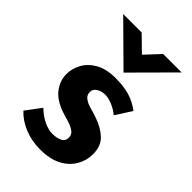

<svg xmlns="http://www.w3.org/2000/svg" viewBox="-205 -755 846 846"><g transform="rotate(45 218.0 -331.5)"><path d="M209 9Q158 9 113 -9Q68 -27 37 -60L90 -131Q120 -103 148 -90.5Q176 -78 199 -78Q226 -78 244.5 -87Q263 -96 263 -117Q263 -136 249 -146.5Q235 -157 214 -164Q193 -171 168 -178Q111 -197 84 -231.5Q57 -266 57 -309Q57 -342 74.5 -374.5Q92 -407 129 -428Q166 -449 223 -449Q274 -449 311 -438Q348 -427 381 -402L333 -327Q314 -343 290 -353.5Q266 -364 246 -365Q219 -365 202.5 -354Q186 -343 186 -327Q185 -307 200 -295.5Q215 -284 238.5 -277.5Q262 -271 285 -263Q332 -247 361 -219Q390 -191 390 -141Q390 -102 370 -67.5Q350 -33 310.5 -12Q271 9 209 9ZM162 -672 245 -591 212 -582 296 -672H411L231 -491H230L47 -672Z"/></g></svg>

Font: Reem Kufi Fun SemiBold
Style: Regular
Weight: 600
Designer: Khaled Hosny
Version: Version 1.005